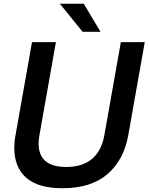

<svg xmlns="http://www.w3.org/2000/svg" viewBox="-20 -987 789 1020"><path d="M56 -200Q56 -237 63 -272L150 -763H277L190 -272Q185 -245 185 -225Q185 -100 332 -100Q505 -100 535 -272L622 -763H749L662 -272Q639 -138 551.5 -62.5Q464 13 312 13Q182 13 119 -43Q56 -99 56 -200ZM514 -818H419L298 -967H425Z"/></svg>

Font: Open Sauce One SemiBold Italic
Style: Regular
Weight: 600
Italic angle: -10°
Designer: Alfredo Marco Pradil
Foundry: Creative Sauce Fz LLC
Version: Version 1.477